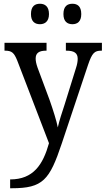

<svg xmlns="http://www.w3.org/2000/svg" viewBox="-20 -764 563 1023"><path d="M366 -635C392 -635 413 -649 413 -689C413 -731 392 -744 366 -744C339 -744 318 -731 318 -689C318 -649 339 -635 366 -635ZM193 -635C218 -635 241 -649 241 -689C241 -731 218 -744 193 -744C166 -744 145 -731 145 -689C145 -649 166 -635 193 -635ZM34 192V239H43C209 239 244 195 309 1L449 -418C471 -483 484 -494 520 -494H523V-536H331V-494H334C374 -494 394 -482 394 -451C394 -437 391 -420 385 -402L324 -206C310 -163 296 -122 288 -85C282 -118 263 -178 244 -232L180 -404C173 -424 170 -439 170 -452C170 -480 186 -494 225 -494H228V-536H4V-494H7C43 -494 55 -483 72 -441L241 -1C209 113 158 192 34 192Z"/></svg>

Font: Noto Serif Sinhala SemiCondensed
Style: Regular
Weight: 400
Width: 4
Designer: Jelle Bosma - Monotype Design Team
Foundry: Monotype Imaging Inc.
Version: Version 2.007